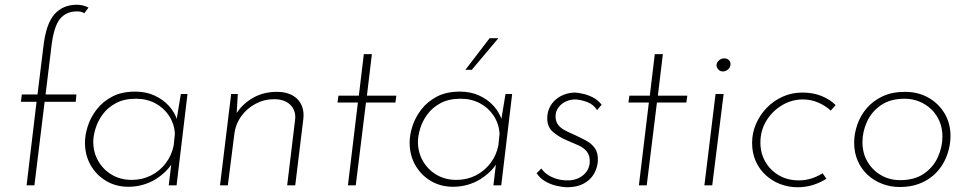

<svg xmlns="http://www.w3.org/2000/svg" viewBox="-20 -781 4078 809"><path d="M92 0 134 -352H68L72 -383H138L163 -586Q174 -681 209.5 -721Q245 -761 304 -761Q316 -761 329 -758Q342 -755 353 -749L335 -725Q330 -729 322.5 -731Q315 -733 304 -733Q259 -733 233 -701.5Q207 -670 197 -588L172 -383H302L299 -352H168L125 0Z M521 6Q469 6 427.5 -18.5Q386 -43 362 -85Q338 -127 338 -180Q338 -213 350 -250Q362 -287 387.5 -320Q413 -353 453 -374Q493 -395 550 -395Q595 -395 631 -378.5Q667 -362 692 -334.5Q717 -307 728 -271L721 -258L742 -385H770L724 0H691L705 -117L709 -100Q698 -79 679 -60Q660 -41 636 -26Q612 -11 582.5 -2.5Q553 6 521 6ZM535 -23Q579 -23 616 -41.5Q653 -60 678.5 -93.5Q704 -127 712 -169L717 -219Q714 -260 692 -293.5Q670 -327 634 -346Q598 -365 553 -365Q503 -365 468.5 -346.5Q434 -328 413 -299.5Q392 -271 382.5 -239.5Q373 -208 373 -184Q373 -139 394 -102.5Q415 -66 451.5 -44.5Q488 -23 535 -23Z M982 -385 976 -283 969 -291Q994 -337 1040.5 -365.5Q1087 -394 1146 -394Q1204 -394 1234 -362.5Q1264 -331 1258 -279L1224 0H1190L1223 -273Q1229 -312 1205 -337.5Q1181 -363 1135 -363Q1093 -363 1056.5 -343.5Q1020 -324 996 -290.5Q972 -257 967 -213L940 0H907L954 -385Z M1513 -553H1547L1526 -378H1650L1646 -349H1522L1479 0H1446L1488 -349H1402L1406 -378H1492Z M1889 6Q1837 6 1795.5 -18.5Q1754 -43 1730 -85Q1706 -127 1706 -180Q1706 -213 1718 -250Q1730 -287 1755.5 -320Q1781 -353 1821 -374Q1861 -395 1918 -395Q1963 -395 1999 -378.5Q2035 -362 2060 -334.5Q2085 -307 2096 -271L2089 -258L2110 -385H2138L2092 0H2059L2073 -117L2077 -100Q2066 -79 2047 -60Q2028 -41 2004 -26Q1980 -11 1950.5 -2.5Q1921 6 1889 6ZM1903 -23Q1947 -23 1984 -41.5Q2021 -60 2046.5 -93.5Q2072 -127 2080 -169L2085 -219Q2082 -260 2060 -293.5Q2038 -327 2002 -346Q1966 -365 1921 -365Q1871 -365 1836.5 -346.5Q1802 -328 1781 -299.5Q1760 -271 1750.5 -239.5Q1741 -208 1741 -184Q1741 -139 1762 -102.5Q1783 -66 1819.5 -44.5Q1856 -23 1903 -23ZM2080 -620 1968 -487H1941L2043 -620Z M2367 8Q2347 7 2323.5 1.5Q2300 -4 2278 -16.5Q2256 -29 2241 -51L2261 -71Q2272 -55 2289 -44Q2306 -33 2326.5 -27Q2347 -21 2369 -21Q2408 -20 2435.5 -41.5Q2463 -63 2465 -98Q2466 -126 2452.5 -142.5Q2439 -159 2416.5 -169Q2394 -179 2370 -189Q2334 -204 2309 -226Q2284 -248 2286 -288Q2287 -310 2296 -328.5Q2305 -347 2321 -361Q2337 -375 2358.5 -383Q2380 -391 2405 -391Q2416 -390 2435.5 -386Q2455 -382 2476.5 -371.5Q2498 -361 2515 -340L2496 -317Q2480 -342 2453 -351.5Q2426 -361 2405 -362Q2383 -362 2364.5 -353.5Q2346 -345 2334 -329.5Q2322 -314 2321 -294Q2320 -272 2330.5 -257Q2341 -242 2359 -232.5Q2377 -223 2398 -214Q2424 -202 2448 -189.5Q2472 -177 2486.5 -156.5Q2501 -136 2499 -102Q2498 -84 2490.5 -64.5Q2483 -45 2467.5 -28.5Q2452 -12 2427.5 -2Q2403 8 2367 8Z M2739 -553H2773L2752 -378H2876L2872 -349H2748L2705 0H2672L2714 -349H2628L2632 -378H2718Z M2995 -385H3029L2981 0H2948ZM2999 -507Q3000 -519 3010.5 -527.5Q3021 -536 3033 -535Q3044 -535 3051.5 -527.5Q3059 -520 3058 -509Q3057 -496 3047 -488Q3037 -480 3026 -480Q3014 -480 3006.5 -488.5Q2999 -497 2999 -507Z M3462 -28Q3436 -11 3405 -1.5Q3374 8 3341 8Q3303 8 3268.5 -5Q3234 -18 3207 -42.5Q3180 -67 3164.5 -101.5Q3149 -136 3149 -179Q3149 -221 3165.5 -259Q3182 -297 3210.5 -326.5Q3239 -356 3277.5 -373.5Q3316 -391 3361 -391Q3405 -391 3440.5 -377Q3476 -363 3501 -338L3480 -315Q3459 -335 3428.5 -348.5Q3398 -362 3363 -362Q3316 -362 3275 -337.5Q3234 -313 3209 -272Q3184 -231 3184 -180Q3184 -136 3204.5 -100Q3225 -64 3261.5 -42.5Q3298 -21 3346 -21Q3374 -21 3399 -29Q3424 -37 3446 -51Z M3771 7Q3732 7 3697 -6.5Q3662 -20 3635.5 -44.5Q3609 -69 3594 -103.5Q3579 -138 3579 -180Q3579 -217 3592 -255Q3605 -293 3631 -324Q3657 -355 3697.5 -374.5Q3738 -394 3794 -394Q3848 -394 3891 -370Q3934 -346 3959.5 -304Q3985 -262 3985 -208Q3985 -179 3977 -148.5Q3969 -118 3953 -90.5Q3937 -63 3911.5 -41Q3886 -19 3851 -6Q3816 7 3771 7ZM3773 -22Q3834 -22 3873.5 -49.5Q3913 -77 3932 -119.5Q3951 -162 3951 -206Q3951 -240 3939 -269Q3927 -298 3905 -319.5Q3883 -341 3854 -353Q3825 -365 3792 -365Q3731 -365 3691.5 -337.5Q3652 -310 3633 -268Q3614 -226 3614 -182Q3614 -136 3635 -100Q3656 -64 3692 -43Q3728 -22 3773 -22Z"/></svg>

Font: Josefin Sans Thin ExtraLight
Style: Italic
Weight: 250
Italic angle: -7°
Version: Version 2.000